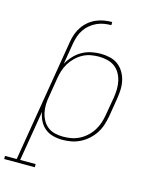

<svg xmlns="http://www.w3.org/2000/svg" viewBox="-187 -828 922 1126"><g transform="rotate(15 274.0 -265.0)"><path d="M-52 205V186H19L143 -561Q147 -585 155.5 -608.5Q164 -632 178.5 -653Q193 -674 213 -690.5Q233 -707 256.5 -717Q280 -727 304 -731Q328 -735 352 -735V-716Q331 -716 309 -712.5Q287 -709 266 -699.5Q245 -690 226.5 -675Q208 -660 195 -641Q182 -622 174.5 -600.5Q167 -579 163 -557L141 -425Q156 -452 177 -474.5Q198 -497 224 -511.5Q250 -526 279 -532Q308 -538 336 -538Q365 -538 392.5 -531.5Q420 -525 441.5 -509Q463 -493 477 -469.5Q491 -446 497 -419.5Q503 -393 502 -364Q501 -335 496 -307L478 -197Q473 -170 464.5 -143Q456 -116 440.5 -92Q425 -68 403 -48Q381 -28 355 -15Q329 -2 302 3Q275 8 247 8Q218 8 190 0.5Q162 -7 141 -24.5Q120 -42 107.5 -67Q95 -92 91 -120L40 186H134V205ZM247 -11Q272 -11 297 -15.5Q322 -20 345.5 -32Q369 -44 389 -62.5Q409 -81 423 -103.5Q437 -126 445 -150.5Q453 -175 457 -200L476 -310Q480 -336 480.5 -362Q481 -388 475.5 -412Q470 -436 457.5 -457.5Q445 -479 425.5 -493Q406 -507 381 -513Q356 -519 330 -519Q306 -519 281 -514.5Q256 -510 233 -497.5Q210 -485 191 -466.5Q172 -448 158.5 -426Q145 -404 137.5 -380Q130 -356 126 -331L108 -221Q103 -196 102 -170Q101 -144 106 -120Q111 -96 122.5 -74.5Q134 -53 153 -38Q172 -23 196.5 -17Q221 -11 247 -11Z"/></g></svg>

Font: Iosevka Slab Thin Extended
Style: Italic
Weight: 100
Width: 7
Italic angle: -9°
Monospace: yes
Designer: Belleve Invis
Foundry: Belleve Invis
Version: Version 11.1.0; ttfautohint (v1.8.3)